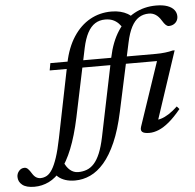

<svg xmlns="http://www.w3.org/2000/svg" viewBox="-246 -777 1119 1102"><g transform="rotate(-5 313.0 -226.0)"><path d="M158 -429.5Q176 -518 215.8 -578.8Q255.5 -639.5 311.5 -670.8Q367.5 -702 435 -702Q463 -702 486 -696.2Q509 -690.5 527 -680.2Q545 -670 556 -656L497 -594Q486.5 -614.5 472 -629.2Q457.5 -644 438.8 -651.8Q420 -659.5 395.5 -659.5Q362.5 -659.5 337.2 -643.5Q312 -627.5 294 -594Q276 -560.5 264.5 -507L182 -113Q159.5 -8 130.5 64Q101.5 136 66.5 179.5Q31.5 223 -8.2 242.2Q-48 261.5 -92 261.5Q-138.5 261.5 -161.5 243.2Q-184.5 225 -184.5 196.5Q-184.5 177.5 -171.8 162.8Q-159 148 -140 148Q-129 148 -119.8 157.2Q-110.5 166.5 -100 184Q-89.5 201 -77.8 208Q-66 215 -53 215Q-34 215 -17 205.8Q0 196.5 15 172.5Q30 148.5 44.2 105.8Q58.5 63 72 -4.5ZM411.5 -439Q430 -528.5 470 -589.8Q510 -651 567 -682.5Q624 -714 693.5 -714Q733 -714 758.8 -704.5Q784.5 -695 797.2 -678.8Q810 -662.5 810 -642Q810 -627 803.2 -615.5Q796.5 -604 784.2 -597.2Q772 -590.5 756.5 -590.5Q748.5 -590.5 739.8 -598Q731 -605.5 718 -627Q704.5 -649 687.2 -660.2Q670 -671.5 648 -671.5Q615.5 -671.5 590.5 -655.5Q565.5 -639.5 547.5 -605.2Q529.5 -571 518 -516.5L433.5 -124.5Q411.5 -22 380.5 48.8Q349.5 119.5 312 163Q274.5 206.5 232 226.2Q189.5 246 143.5 246Q112 246 87.5 237.8Q63 229.5 47 215.5Q31 201.5 24.5 185.5L85 131.5Q97.5 164 118.5 181.8Q139.5 199.5 165.5 199.5Q192 199.5 215.2 190.8Q238.5 182 257.5 161Q276.5 140 291.8 103.5Q307 67 318.5 12ZM53 -396 60.5 -437.5H669.5Q696.5 -437.5 722 -440.5Q747.5 -443.5 765.5 -448.5H777.5L641 -36.5L625 -60Q643.5 -58 665 -64.2Q686.5 -70.5 710.8 -86Q735 -101.5 761.5 -126.5L775.5 -110.5Q739 -66 707 -39.2Q675 -12.5 646.5 -0.8Q618 11 592 11Q561.5 11 551 1.2Q540.5 -8.5 547.5 -29L675.5 -408.5L714.5 -396Z"/></g></svg>

Font: Newsreader 24pt Medium
Style: Italic
Weight: 500
Italic angle: -17°
Designer: Hugues Gentile
Foundry: Production Type
Version: Version 1.003